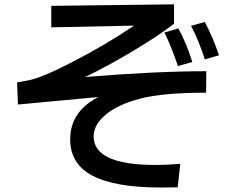

<svg xmlns="http://www.w3.org/2000/svg" viewBox="-20 -798 1040 872"><path d="M57.6 -423.8Q99.6 -430.7 106.4 -432.6Q168 -443.4 314.9 -519.5Q461.9 -595.7 588.9 -681.6L212.9 -673.8V-771.5L770.5 -778.3V-690.4Q706.1 -639.6 587.4 -568.4Q468.8 -497.1 366.2 -448.2Q686.5 -474.6 917 -474.6L916 -377Q718.8 -377 616.7 -350.1Q514.6 -323.2 460 -277.3Q405.3 -231.4 405.3 -178.7Q405.3 -48.8 686.5 -48.8Q732.4 -48.8 798.8 -53.7L787.1 52.7Q760.7 53.7 712.9 53.7Q502.9 53.7 400.9 0.5Q298.8 -52.7 298.8 -165Q298.8 -292 426.8 -357.4L61.5 -323.2ZM726.6 -650.4 790 -668.9Q825.2 -606.4 853.5 -516.6L788.1 -498Q755.9 -592.8 726.6 -650.4ZM847.7 -680.7 910.2 -698.2Q947.3 -627.9 974.6 -546.9L910.2 -528.3Q881.8 -616.2 847.7 -680.7Z"/></svg>

Font: GenEi M Gothic v2 Medium
Style: Regular
Weight: 500
Version: Version 2.0